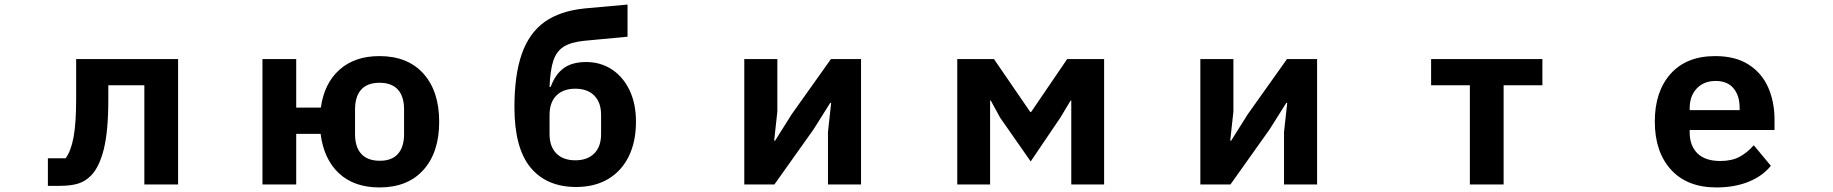

<svg xmlns="http://www.w3.org/2000/svg" viewBox="-20 -809 8040 842"><path d="M190 6V-115H268Q291 -146 302.5 -207Q314 -268 314 -378V-550H761V0H613V-435H455V-371Q455 -233 435 -154Q415 -75 379 -39Q355 -14 323 -4Q291 6 242 6Z M1386 -222H1279V0H1131V-550H1279V-337H1387Q1402 -444 1469 -503.5Q1536 -563 1644 -563Q1768 -563 1837 -486Q1906 -409 1906 -275Q1906 -141 1837 -64Q1768 13 1644 13Q1533 13 1466.5 -49Q1400 -111 1386 -222ZM1752 -221V-329Q1752 -386 1725 -416Q1698 -446 1644 -446Q1591 -446 1564 -416Q1537 -386 1537 -329V-221Q1537 -164 1564.5 -134Q1592 -104 1646 -104Q1698 -104 1725 -134Q1752 -164 1752 -221Z M2236 -339Q2236 -481 2268.5 -573Q2301 -665 2368.5 -713Q2436 -761 2544 -772L2732 -789V-648L2541 -630Q2484 -624 2452.5 -604.5Q2421 -585 2407 -544Q2393 -503 2390 -428H2395Q2415 -483 2452 -510Q2489 -537 2551 -537Q2613 -537 2662.5 -505Q2712 -473 2740.5 -414Q2769 -355 2769 -275Q2769 -188 2737.5 -123.5Q2706 -59 2647 -24Q2588 11 2507 11Q2377 11 2306.5 -74.5Q2236 -160 2236 -339ZM2616 -221V-305Q2616 -360 2586 -390Q2556 -420 2503 -420Q2450 -420 2420 -390Q2390 -360 2390 -305V-221Q2390 -166 2420 -136Q2450 -106 2503 -106Q2556 -106 2586 -136Q2616 -166 2616 -221Z M3376 0H3244V-550H3389V-320L3375 -192H3379L3452 -308L3624 -550H3756V0H3611V-230L3625 -358H3621L3548 -242Z M4322 0H4178V-550H4339L4498 -318H4502L4660 -550H4822V0H4678V-368H4675L4630 -293L4500 -101L4366 -293L4325 -368H4322Z M5376 0H5244V-550H5389V-320L5375 -192H5379L5452 -308L5624 -550H5756V0H5611V-230L5625 -358H5621L5548 -242Z M6574 0H6426V-435H6256V-550H6744V-435H6574Z M7237 -276Q7237 -408 7306.5 -485.5Q7376 -563 7502 -563Q7591 -563 7649 -525.5Q7707 -488 7734.5 -425Q7762 -362 7762 -284V-239H7390V-228Q7390 -170 7424 -136.5Q7458 -103 7524 -103Q7574 -103 7608 -121Q7642 -139 7671 -172L7746 -82Q7710 -37 7648.5 -12Q7587 13 7507 13Q7379 13 7308 -65Q7237 -143 7237 -276ZM7390 -335V-326H7609V-336Q7609 -390 7582 -422Q7555 -454 7504 -454Q7452 -454 7421 -421Q7390 -388 7390 -335Z"/></svg>

Font: IBM Plex Sans JP
Style: Bold
Weight: 700
Designer: Mike Abbink; Paul van der Laan; Pieter van Rosmalen; Wujin Sim; Yejin Wi; Jinhee Kim; Boomi Park; Yona Kim; Kichan Ma
Foundry: Sandoll Inc.
Version: Version 1.001